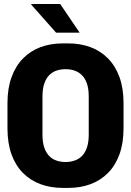

<svg xmlns="http://www.w3.org/2000/svg" viewBox="-20 -908 640 938"><path d="M287 10Q227.5 10 178 -8.2Q128.5 -26.5 92.2 -63Q56 -99.5 36.2 -154Q16.5 -208.5 16.5 -281V-404Q16.5 -476.5 36.5 -531.2Q56.5 -586 92.8 -622.8Q129 -659.5 178.2 -677.8Q227.5 -696 286.5 -696H313.5Q373 -696 422.5 -677.5Q472 -659 508 -622.2Q544 -585.5 563.8 -531Q583.5 -476.5 583.5 -404V-281Q583.5 -209 563.8 -154.5Q544 -100 508 -63.5Q472 -27 422.8 -8.5Q373.5 10 314 10ZM300 -116.5Q324.5 -116.5 345.2 -123.8Q366 -131 381.2 -146.8Q396.5 -162.5 405 -188Q413.5 -213.5 413.5 -250.5V-436.5Q413.5 -473.5 405 -498.8Q396.5 -524 381.2 -539.8Q366 -555.5 345.2 -562.8Q324.5 -570 300 -570Q276 -570 255.2 -562.8Q234.5 -555.5 219.5 -539.8Q204.5 -524 196 -498.8Q187.5 -473.5 187.5 -436.5V-250.5Q187.5 -213.5 196 -188Q204.5 -162.5 219.5 -146.8Q234.5 -131 255.2 -123.8Q276 -116.5 300 -116.5ZM254 -748.5 132.5 -885.5 133.5 -888.5H274L369 -748.5Z"/></svg>

Font: Chivo Mono Medium
Style: Regular
Weight: 500
Monospace: yes
Designer: Hector Gatti
Foundry: Omnibus-Type
Version: Version 1.008